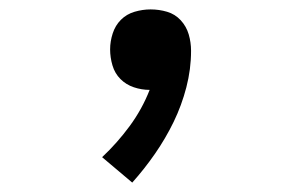

<svg xmlns="http://www.w3.org/2000/svg" viewBox="-20 -183 640 408"><path d="M261 205 197 151Q229 121 255.5 85Q282 49 298 8Q281 8 264.5 2.5Q248 -3 236 -15Q224 -27 219 -44Q214 -61 214 -78Q214 -95 219.5 -112Q225 -129 237 -141Q249 -153 266 -158Q283 -163 300 -163Q318 -163 335 -158Q352 -153 364 -140Q376 -127 381 -110Q386 -93 386 -75Q386 -36 376 2.5Q366 41 349 76Q332 111 309.5 143.5Q287 176 261 205Z"/></svg>

Font: Iosevka Curly Slab MdEx
Style: Regular
Weight: 500
Width: 7
Monospace: yes
Designer: Belleve Invis
Foundry: Belleve Invis
Version: Version 11.1.0; ttfautohint (v1.8.3)